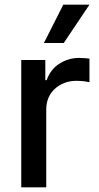

<svg xmlns="http://www.w3.org/2000/svg" viewBox="-20 -802 424 822"><path d="M174 -545V-459H180Q195 -503 232 -528Q272 -554 318 -554L342 -553Q348 -552 353 -552Q358 -552 363 -551V-450L341 -454Q319 -456 308 -456Q252 -456 214 -421Q178 -387 178 -333V0H71V-545ZM363 -782 253 -618H168L251 -782Z"/></svg>

Font: Sinter Medium
Style: Regular
Weight: 500
Foundry: Adobe & rsms
Version: Version 1.000